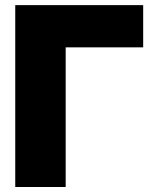

<svg xmlns="http://www.w3.org/2000/svg" viewBox="-20 -748 614 768"><path d="M552.7 -727.5V-558.6H242.7V0H41V-727.5Z"/></svg>

Font: Inter 28pt Black
Style: Regular
Weight: 900
Designer: Rasmus Andersson
Foundry: rsms
Version: Version 4.001;git-66647c0bb